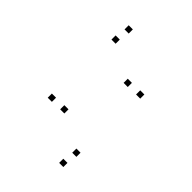

<svg xmlns="http://www.w3.org/2000/svg" viewBox="-17 -650 654 654"><g transform="rotate(-45 310.0 -322.5)"><path d="M559.5 -394.5V-414.5H539.5V-394.5ZM503.5 -401.5V-421.5H483.5V-401.5ZM428.5 -268V-288H408.5V-268ZM210 -415V-435H190V-415ZM80.5 -230.5V-250.5H60.5V-230.5ZM136.5 -223.5V-243.5H116.5V-223.5ZM212 -357V-377H192V-357ZM430.5 -210V-230H410.5V-210Z"/></g></svg>

Font: Monaspace Argon Dots Var
Style: Regular
Weight: 400
Designer: Riley Cran and the Lettermatic Team
Version: Version 1.100 (Monaspace Argon Dots)